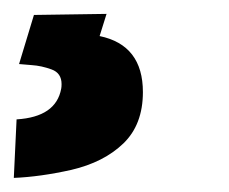

<svg xmlns="http://www.w3.org/2000/svg" viewBox="-42 -24 323 271"><path d="M5.9 -2.9 108.4 -4.4 98.6 26.9Q159.7 39.6 159.7 106Q159.7 151.9 132.1 178.5Q104.5 205.1 58.6 215.8Q14.6 225.6 -22.5 227.1L-18.6 144.5Q37.1 141.1 44.4 101.1Q44.9 98.6 44.9 94.7Q44.9 79.1 30.8 74Q16.6 68.8 2.7 67.9Q-11.2 66.9 -15.1 66.4Z"/></svg>

Font: Mardoto
Style: Bold Italic
Weight: 700
Italic angle: -12°
Designer: Christian Robertson, Vahan Hovhannisyan
Foundry: Google
Version: Version 1.000